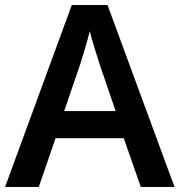

<svg xmlns="http://www.w3.org/2000/svg" viewBox="-20 -737 708 757"><path d="M535 0H668L404 -717H263L0 0H133L199 -192H468ZM372 -486 436 -299H233L297 -486C304 -508 324 -573 334 -614C342 -580 364 -512 372 -486Z"/></svg>

Font: Noto Sans New Tai Lue Semibold
Style: Regular
Weight: 600
Designer: Monotype Design Team
Foundry: Monotype Imaging Inc.
Version: Version 2.004